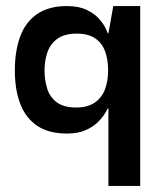

<svg xmlns="http://www.w3.org/2000/svg" viewBox="-20 -431 532 634"><path d="M201 10Q141 10 103 -15.5Q65 -41 47 -88Q29 -135 29 -198Q29 -262 46.5 -310Q64 -358 102.5 -384.5Q141 -411 201 -411Q240 -411 266 -398.5Q292 -386 307 -369Q322 -352 328.5 -338Q335 -324 336 -321H338L354 -411H443V183H338V-73H336Q335 -71 327.5 -58Q320 -45 304.5 -29Q289 -13 263.5 -1.5Q238 10 201 10ZM231 -76Q269 -76 292.5 -92Q316 -108 326.5 -135.5Q337 -163 337 -199Q337 -234 327 -261.5Q317 -289 294 -304.5Q271 -320 234 -320Q193 -320 169.5 -303Q146 -286 136.5 -258Q127 -230 127 -199Q127 -168 135.5 -139.5Q144 -111 167 -93.5Q190 -76 231 -76Z"/></svg>

Font: Darker Grotesque Light
Style: Bold
Weight: 700
Version: Version 1.000;gftools[0.9.28]